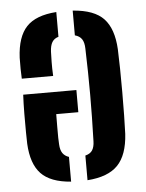

<svg xmlns="http://www.w3.org/2000/svg" viewBox="-48 -647 529 694"><g transform="rotate(-5 217.0 -300.5)"><path d="M392 -454.6Q393.2 -425.1 393.9 -384.1Q394.5 -343.1 394.5 -298.9Q394.5 -254.6 393.8 -214.7Q393.2 -174.7 392 -147Q387.2 -70.5 351.9 -34.1Q316.6 2.4 241.6 7.7V-81.8Q259.8 -86.3 267.3 -98.3Q274.8 -110.4 275.3 -130.4Q276.8 -176.4 277.4 -218Q278.1 -259.6 278.1 -299.8Q278.1 -340 277.4 -381.2Q276.8 -422.4 275.3 -467.1Q274.8 -489.3 266.8 -501.3Q258.8 -513.3 241.6 -517.9V-607.7Q319.6 -602.1 353.8 -565.5Q388 -529 392 -454.6ZM182.1 -607.7V-517.9Q166.3 -513.4 158.9 -501Q151.5 -488.6 150.5 -466.3Q150 -451.3 149.6 -429.4Q149.2 -407.5 150.7 -378.6H36.9Q36 -390.2 35.7 -414.2Q35.4 -438.3 35.9 -454.6Q39.5 -530.3 73.5 -566.5Q107.5 -602.6 182.1 -607.7ZM229.9 -320.5V-240.1H149.7Q149.5 -217 149.4 -194.4Q149.3 -171.8 149.5 -154.7Q149.8 -137.5 150.5 -130.4Q151.5 -109.8 159.3 -98.3Q167.2 -86.9 182.1 -82.1V7.7Q107.5 2.1 73.5 -33.7Q39.6 -69.5 35.9 -142.7Q35.4 -154.5 35.1 -184.4Q34.7 -214.2 35 -251.1Q35.2 -288 36.9 -320.5Z"/></g></svg>

Font: Big Shoulders Stencil Text Thin
Style: Regular
Weight: 100
Designer: Patric King
Foundry: XO Type Co
Version: Version 2.001